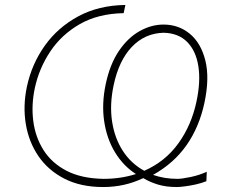

<svg xmlns="http://www.w3.org/2000/svg" viewBox="-20 -745 908 774"><path d="M396 9Q305.5 9 240 -24.5Q174.5 -58 135.2 -115.2Q96 -172.5 84 -245.2Q72 -318 88.5 -396Q108 -487 160.5 -560.8Q213 -634.5 295.2 -679Q377.5 -723.5 485.5 -725L478.5 -692Q375 -690 301.2 -647.5Q227.5 -605 182.5 -537.2Q137.5 -469.5 120.5 -390.5Q106 -323 114 -258.2Q122 -193.5 154.8 -141Q187.5 -88.5 247.5 -57Q307.5 -25.5 397.5 -24Q467.5 -24 528 -43.5Q477 -76 443.8 -130.8Q410.5 -185.5 400 -255.8Q389.5 -326 406 -405Q423 -486 459.2 -539.5Q495.5 -593 542.8 -619.5Q590 -646 639 -646Q700 -646 745 -609Q790 -572 807.8 -501.2Q825.5 -430.5 804 -330Q783 -232.5 731.8 -159.5Q680.5 -86.5 597 -40Q642.5 -24 695 -24Q713.5 -24 748.8 -31.5Q784 -39 813.5 -52.5L812 -14.5Q792 -6.5 768 -1.2Q744 4 723.5 6.5Q703 9 693 9Q649.5 9 616.8 -1Q584 -11 557.5 -27Q482.5 9 396 9ZM438 -401Q421.5 -323 431.8 -255.5Q442 -188 475.2 -136.8Q508.5 -85.5 561.5 -56.5Q646 -93.5 699 -167Q752 -240.5 772 -335.5Q789.5 -417 779.5 -479Q769.5 -541 734.2 -576.2Q699 -611.5 639.5 -613Q564 -611 511.5 -556Q459 -501 438 -401Z"/></svg>

Font: Commissioner Flair Thin
Style: Italic
Weight: 100
Italic angle: -12°
Designer: Kostas Bartsokas
Foundry: Kostas Bartsokas
Version: Version 1.000; ttfautohint (v1.8.3)